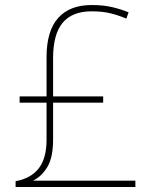

<svg xmlns="http://www.w3.org/2000/svg" viewBox="-20 -743 610 763"><path d="M344 -723Q391 -723 426.5 -714.5Q462 -706 491 -694L482 -669Q449 -683 417.5 -690.5Q386 -698 344 -698Q267 -698 229 -652.5Q191 -607 191 -512V-360H390V-335H191V-188Q191 -118 168.5 -80Q146 -42 111 -25H518V0H42V-23Q103 -34 134 -74Q165 -114 165 -187V-335H58V-360H165V-516Q165 -620 211 -671.5Q257 -723 344 -723Z"/></svg>

Font: Noto Sans Thin
Style: Regular
Weight: 100
Designer: Monotype Design Team
Foundry: Monotype Imaging Inc.
Version: Version 2.007